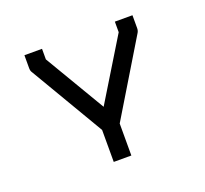

<svg xmlns="http://www.w3.org/2000/svg" viewBox="-83 -567 658 615"><g transform="rotate(-20 246.0 -259.5)"><path d="M85 -468H115V-432L237 -226L364 -434V-470H394H424V-426Q424 -417.5 420 -411L267 -158V-49H237H207V-158L59 -409Q55 -414.5 55 -424V-468Z"/></g></svg>

Font: IBM 3270 Semi-Condensed
Style: Condensed
Weight: 400
Monospace: yes
Version: Version 2.3.1